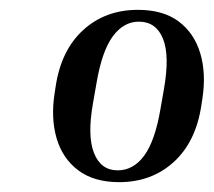

<svg xmlns="http://www.w3.org/2000/svg" viewBox="-20 -705 434 390"><path d="M391 -504 389 -491Q378 -417 333 -376Q288 -335 222 -335Q171 -335 139 -359Q107 -383 95 -424Q83 -465 91 -516L93 -529Q104 -603 149 -644Q194 -685 260 -685Q312 -685 343.5 -661Q375 -637 387 -596Q399 -555 391 -504ZM313 -524Q325 -592 311 -626.5Q297 -661 262 -661Q231 -661 209 -631Q187 -601 176 -536L169 -496Q157 -429 171 -394Q185 -359 219 -359Q251 -359 273 -389Q295 -419 306 -484Z"/></svg>

Font: Inria Serif
Style: Bold Italic
Weight: 700
Italic angle: -10°
Designer: Black Foundry Team
Foundry: Black Foundry
Version: Version 1.000; ttfautohint (v1.8.3)